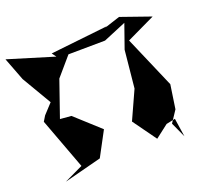

<svg xmlns="http://www.w3.org/2000/svg" viewBox="-137 -817 1026 968"><g transform="rotate(-20 376.5 -333.5)"><path d="M698 0 661 -81 702 -143 721 -271 601 -549 754 -622 594 -678 508 -650 520 -655 212 -621 229 -598 -17 -673 30 -550 123 -392 74 -339 57 -311 159 -37 58 11 259 -41 329 -172 198 -291 138 -296 205 -489 290 -588 487 -590 609 -641 564 -513 544 -312 475 -160 565 -35 635 -89 683 -99Z"/></g></svg>

Font: Asimov Silicon
Style: Regular
Weight: 400
Designer: Google
Version: Version 2.000980; 2014